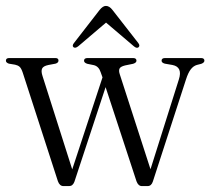

<svg xmlns="http://www.w3.org/2000/svg" viewBox="-29 -626 712 650"><path d="M205 4H186Q173 4 167 -12.5L48 -380Q43 -395 37.2 -400Q31.5 -405 22 -407L1 -410.5Q-9 -414 -9 -420.5Q-9 -429.5 2 -429.5H158.5Q169 -429.5 169 -421Q169 -413.5 159 -410.5L135 -406Q117.5 -402.5 113.5 -393.8Q109.5 -385 115 -368.5L215.5 -52.5L318 -364L312 -381Q305.5 -401.5 288.5 -405.5L266.5 -410Q255.5 -413.5 255.5 -420.5Q255.5 -429.5 267.5 -429.5H421.5Q433 -429.5 433 -420.5Q433 -413.5 421.5 -410L394.5 -404.5Q378.5 -400.5 375.5 -393.5Q372.5 -386.5 376.5 -374.5L480.5 -53L576.5 -357Q590 -399 555 -406L529 -410.5Q518 -413.5 518 -420.5Q518 -429.5 530 -429.5H651.5Q663 -429.5 663 -420.5Q663 -414 652.5 -410L637 -406Q625.5 -402.5 616.8 -391.2Q608 -380 600.5 -356.5L488.5 -11.5Q483.5 4 470.5 4H451.5Q439 4 433 -12.5L328.5 -331L223 -11Q217.5 4 205 4ZM236 -469.5Q226 -461.5 220 -466Q214 -471 221.5 -480.5L308 -592Q319 -606 329.5 -606Q341.5 -606 352 -592L439 -480.5Q446 -471.5 440 -466Q434 -461 424 -469.5L330 -549.5Z"/></svg>

Font: Fraunces 144pt S050 Light
Style: Regular
Weight: 300
Version: Version 1.000; ttfautohint (v1.8.3)